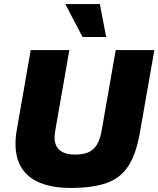

<svg xmlns="http://www.w3.org/2000/svg" viewBox="-20 -914 779 944"><path d="M328 10Q226 10 161.5 -22Q97 -54 71.5 -118Q46 -182 63 -278L131 -668H321L251 -268Q247 -245 249 -224.5Q251 -204 262 -188Q273 -172 294.5 -163Q316 -154 350 -154Q390 -154 416 -166Q442 -178 457 -203.5Q472 -229 479 -268L549 -668H739L667 -258Q649 -156 611 -97.5Q573 -39 505 -14.5Q437 10 328 10ZM386 -732 301 -894H471L502 -732Z"/></svg>

Font: Gantari Black
Style: Italic
Weight: 900
Italic angle: -10°
Version: Version 1.000